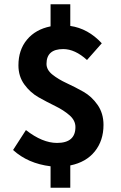

<svg xmlns="http://www.w3.org/2000/svg" viewBox="-20 -766 563 896"><path d="M463 -183Q463 -110 422.5 -59.5Q382 -9 308 6V110H216V10Q110 -3 41 -66L101 -159Q178 -99 246 -99Q332 -99 332 -173Q332 -204 304.5 -228Q277 -252 238 -271Q199 -290 160 -312Q121 -334 93.5 -372Q66 -410 66 -461Q66 -533 106 -581Q146 -629 216 -643V-746H308V-645Q391 -633 455 -564L386 -486Q330 -537 275 -537Q197 -537 197 -468Q197 -440 224.5 -418Q252 -396 291 -378Q330 -360 369 -338Q408 -316 435.5 -276.5Q463 -237 463 -183Z"/></svg>

Font: Assistant
Style: Bold
Weight: 700
Designer: Hebrew By Ben Nathan, Latin by Paul Hunt
Version: Version 2.001;PS 002.001;hotconv 1.0.88;makeotf.lib2.5.64775